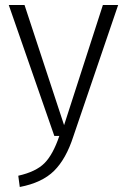

<svg xmlns="http://www.w3.org/2000/svg" viewBox="-20 -543 508 767"><path d="M59 204 53 159Q124 143 158 108.5Q192 74 217 0H197L15 -523H78L236 -43L391 -523H452L273 2Q244 92 196 139.5Q148 187 59 204Z"/></svg>

Font: Trujillo Light
Style: Regular
Weight: 300
Designer: Fira Sans original fonts by bBox Type GmbH, Carrois Corporate GbR, & Edenspiekermann AG / Changes by Cristiano Sobral
Foundry: Fira Sans original fonts by bBox Type GmbH, Carrois Corporate GbR, & Edenspiekermann AG / Changes by Cristiano Sobral
Version: Version 4.301;July 28, 2020;FontCreator 13.0.0.2655 64-bit